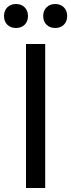

<svg xmlns="http://www.w3.org/2000/svg" viewBox="-34 -940 356 960"><path d="M46 -800C80 -800 106 -822 106 -860C106 -897 80 -920 46 -920C12 -920 -14 -897 -14 -860C-14 -822 12 -800 46 -800ZM242 -800C276 -800 302 -822 302 -860C302 -897 276 -920 242 -920C208 -920 182 -897 182 -860C182 -822 208 -800 242 -800ZM96 -720V0H192V-720Z"/></svg>

Font: Kufam Arabic Latin Roman Normal
Style: Regular
Weight: 400
Designer: Wael Morcos & Artur Schmal
Version: Version 1.200;PS 001.200;hotconv 1.0.88;makeotf.lib2.5.64775